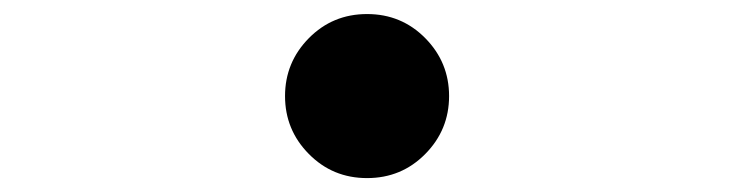

<svg xmlns="http://www.w3.org/2000/svg" viewBox="-20 -516 1040 272"><path d="M417.5 -297.9Q383.8 -332 383.8 -379.9Q383.8 -427.7 417.5 -461.9Q451.2 -496.1 500 -496.1Q548.8 -496.1 582.5 -461.9Q616.2 -427.7 616.2 -379.9Q616.2 -332 582.5 -297.9Q548.8 -263.7 500 -263.7Q451.2 -263.7 417.5 -297.9Z"/></svg>

Font: Gen Shin Gothic Medium
Style: Regular
Weight: 500
Designer: [Source Han Sans]
Ryoko NISHIZUKA  (kana & ideographs); Paul D. Hunt (Latin, Greek & Cyrillic); Wenlong ZHANG  (bopomofo
Version: Version 1.002.20150607